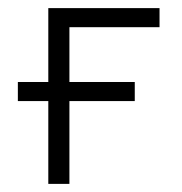

<svg xmlns="http://www.w3.org/2000/svg" viewBox="-20 -453 448 473"><path d="M99 -204H24V-251H99V-433H373V-386H151V-251H312V-204H151V0H99Z"/></svg>

Font: Tilda Sans Light
Style: Regular
Weight: 300
Designer: ParaType Ltd
Foundry: ParaType Ltd
Version: Version 1.009